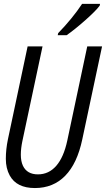

<svg xmlns="http://www.w3.org/2000/svg" viewBox="-20 -951 557 981"><path d="M491.2 -931.2 489.3 -921.9Q469.2 -895 416 -847.9Q362.8 -800.8 320.3 -771H274.9L277.3 -781.7Q350.6 -857.4 399.4 -931.2ZM29.8 -54.2Q9.8 -90.8 9.8 -139.4Q9.8 -188 20.5 -239.3L121.1 -713.9H197.3L94.7 -231.9Q86.4 -192.9 86.4 -160.2Q86.4 -127.4 97.2 -104Q118.2 -60.1 173.8 -60.1Q229.5 -60.1 267.6 -104Q305.7 -147.9 323.7 -232.4L425.8 -713.9H501.5L400.4 -238.8Q374.5 -115.7 313.2 -53Q252 9.8 158.4 9.8Q64.9 9.8 29.8 -54.2Z"/></svg>

Font: Open Sans Hebrew Condensed
Style: Italic
Weight: 400
Width: 3
Italic angle: -12°
Foundry: Ascender Corporation, Yanek Iontef
Version: Version 2.001;PS 002.001;hotconv 1.0.70;makeotf.lib2.5.58329